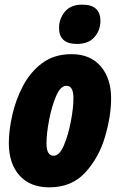

<svg xmlns="http://www.w3.org/2000/svg" viewBox="-20 -796 513 826"><path d="M192 10Q288 10 346.5 -53.5Q405 -117 431.5 -206.5Q458 -296 458 -373Q458 -459 413 -511Q368 -563 288 -563Q213 -563 161.5 -524.5Q110 -486 78.5 -425.5Q47 -365 32.5 -299.5Q18 -234 18 -180Q18 -92 64 -41Q110 10 192 10ZM211 -126Q180 -126 180 -179Q180 -220 191 -278.5Q202 -337 221 -382Q240 -427 266 -427Q296 -427 296 -373Q296 -333 285 -274.5Q274 -216 255 -171Q236 -126 211 -126ZM311 -607Q361 -607 386.5 -636.5Q412 -666 412 -706Q412 -776 334 -776Q284 -776 259 -745.5Q234 -715 234 -676Q234 -607 311 -607Z"/></svg>

Font: Noto Sans Display Condensed Black
Style: Italic
Weight: 900
Width: 3
Italic angle: -192°
Designer: Monotype Design Team
Foundry: Monotype Imaging Inc.
Version: Version 1.900